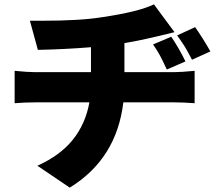

<svg xmlns="http://www.w3.org/2000/svg" viewBox="-20 -782 996 878"><path d="M138.8 -313.9Q94.5 -313.9 46.9 -310V-458.1Q108.7 -452.1 138.1 -452.1H396V-566.1Q270.6 -556.1 153.1 -554L116.8 -687.1H168Q346.9 -687.1 445 -703.1Q614.7 -728 683.9 -762.1L778.1 -634.9Q629.6 -597.7 549 -584.9V-452.1H777Q807.5 -452.1 870 -458.1V-310Q816.8 -313.9 779.8 -313.9H544Q513.1 -55.4 299 76L150.9 -24.1Q255.3 -71 313.2 -143.3Q371.1 -215.6 388.8 -313.9ZM742.9 -464.1Q721.2 -510.3 711.1 -529.1Q701 -547.9 680 -578.8L763.1 -614Q799.7 -559.7 828.1 -501.1ZM790.1 -620 872.2 -658Q908.4 -606.5 942.1 -546.9L858 -508.9Q837 -549 825.3 -568.2Q813.6 -587.4 790.1 -620Z"/></svg>

Font: Karasuma Gothic
Style: Black
Weight: 900
Designer: Rasmus Andersson / Ryoko Nishizuka
Foundry: Genbu
Version: Version 1.00